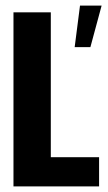

<svg xmlns="http://www.w3.org/2000/svg" viewBox="-20 -664 384 684"><path d="M28 -620H161V-104H333V0H28ZM246 -496 265 -644H342L302 -496Z"/></svg>

Font: Smooch Sans Thin ExtraBold
Style: Regular
Weight: 800
Version: Version 1.010